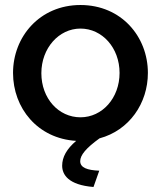

<svg xmlns="http://www.w3.org/2000/svg" viewBox="-20 -552 642 766"><path d="M377 0C496 -32 570 -140 570 -261C570 -406 464 -532 301 -532C139 -532 32 -406 32 -261C32 -121 130 1 284 10C246 42 228 75 228 109C228 145 253 186 353 194L376 129C328 127 300 117 300 91C300 67 323 39 377 0ZM145 -260C145 -360 215 -438 301 -438C388 -438 457 -361 457 -261C457 -161 388 -84 301 -84C214 -84 145 -159 145 -260Z"/></svg>

Font: FIGSv2-sans-serif SemiBold
Style: Regular
Weight: 600
Designer: Matt McInerney, Pablo Impallari, Rodrigo Fuenzalida,Mirko Velimirovic
Foundry: Matt McInerney, Pablo Impallari, Rodrigo Fuenzalida
Version: Version 4.021;hotconv 1.0.109;makeotfexe 2.5.65596